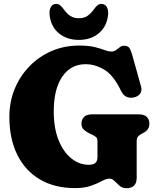

<svg xmlns="http://www.w3.org/2000/svg" viewBox="-20 -949 802 984"><path d="M680.5 -38Q680.5 15.5 627.5 15.5Q607 15.5 593 3.2Q579 -9 567 -21.2Q555 -33.5 540.5 -33.5Q525 -33.5 502.5 -21.2Q480 -9 446.5 3Q413 15 365.5 15Q259 15 183.5 -30Q108 -75 68 -157Q28 -239 28 -350Q28 -427.5 55.5 -494Q83 -560.5 131.8 -610.2Q180.5 -660 245.2 -687.8Q310 -715.5 385 -715.5Q434.5 -715.5 465.5 -707.8Q496.5 -700 516 -692.5Q535.5 -685 551 -685Q564.5 -685 574.5 -692.2Q584.5 -699.5 594 -707Q603.5 -714.5 616.5 -714.5Q635 -714.5 643 -703.2Q651 -692 658.5 -664.5L703 -505.5Q709 -484 697.8 -468.8Q686.5 -453.5 665 -449.5Q645 -445.5 628.2 -453Q611.5 -460.5 600 -484Q562 -563 515 -591.5Q468 -620 418 -620Q343 -620 299.2 -556.2Q255.5 -492.5 255.5 -378.5Q255.5 -292 280.2 -230.8Q305 -169.5 345.8 -137Q386.5 -104.5 434 -104.5Q459.5 -104.5 469.5 -114.5Q479.5 -124.5 479.5 -144.5V-224.5Q479.5 -239.5 473.2 -245.5Q467 -251.5 454.5 -257.5L439 -265Q420.5 -274 409 -285Q397.5 -296 397.5 -315Q397.5 -337 411 -350Q424.5 -363 453 -363H690Q719 -363 732.2 -350Q745.5 -337 745.5 -315.5Q745.5 -298 737.5 -286.8Q729.5 -275.5 714 -267.5L705.5 -263Q695 -257.5 687.8 -249.8Q680.5 -242 680.5 -224.5ZM384 -855.5Q409.5 -855.5 427.2 -867Q445 -878.5 461 -901Q470.5 -914.5 479.5 -921.8Q488.5 -929 499.5 -929Q517.5 -929 526.8 -913.8Q536 -898.5 534 -874.5Q528.5 -814.5 487.5 -779.5Q446.5 -744.5 384 -744.5Q321.5 -744.5 280.5 -779.5Q239.5 -814.5 234 -874.5Q232 -898.5 241 -913.8Q250 -929 268 -929Q279.5 -929 288.2 -921.8Q297 -914.5 307 -901Q323 -878.5 340.8 -867Q358.5 -855.5 384 -855.5Z"/></svg>

Font: Fraunces 72pt SuperSoft Black
Style: Regular
Weight: 900
Version: Version 1.000;[0bf87f6ff]